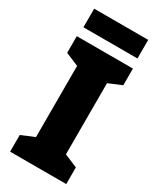

<svg xmlns="http://www.w3.org/2000/svg" viewBox="-222 -958 852 1028"><g transform="rotate(30 204.0 -444.0)"><path d="M378 0H31V-103L112 -137V-577L31 -611V-714H378V-611L297 -577V-137L378 -103ZM372 -888V-773H38V-888Z"/></g></svg>

Font: Noto Sans Gurmukhi SemiCondensed Black
Style: Regular
Weight: 900
Width: 4
Designer: Jelle Bosma - Monotype Design Team
Foundry: Monotype Imaging Inc.
Version: Version 2.004; ttfautohint (v1.8.4.7-5d5b)